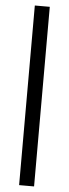

<svg xmlns="http://www.w3.org/2000/svg" viewBox="-61 -876 354 983"><g transform="rotate(5 115.5 -384.5)"><path d="M76.9 76.9V-846.2H153.8V76.9Z"/></g></svg>

Font: Mintsoda - Lime Green 13x16
Style: Regular
Weight: 400
Designer: Mintsoda-15
Version: Version 1.0